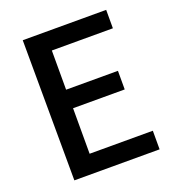

<svg xmlns="http://www.w3.org/2000/svg" viewBox="-139 -858 915 999"><g transform="rotate(-20 318.0 -358.5)"><path d="M102 30H574V-73H224V-325H510V-428H223V-645H561V-747H99Z"/></g></svg>

Font: GenEiGothic-pro-SemiBold
Style: Regular
Weight: 500
Designer: Ryoko NISHIZUKA (kana & ideographs); Paul D. Hunt (Latin, Greek & Cyrillic); Wenlong ZHANG (bopomofo); Sandoll Communica
Foundry: Adobe Systems Incorporated; o_tamon
Version: Version 1.000.140830